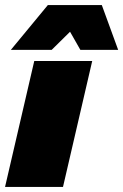

<svg xmlns="http://www.w3.org/2000/svg" viewBox="-39 -742 489 762"><path d="M327 -500 211 0H-19L97 -500ZM4 -544 151 -722H365L430 -544H280L239 -616L166 -544Z"/></svg>

Font: Prodigy Sans Black
Style: Italic
Weight: 900
Italic angle: -13°
Designer: Wei Huang
Foundry: Wei Huang
Version: Version 1.003; ttfautohint (v1.8.3)